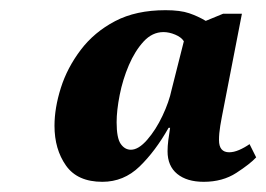

<svg xmlns="http://www.w3.org/2000/svg" viewBox="-20 -738 523 377"><path d="M181 -381Q132 -381 109.5 -413Q87 -445 87 -491Q87 -526 99.5 -565.5Q112 -605 138.5 -640Q165 -675 206 -696.5Q247 -718 305 -718Q334 -718 351.5 -712Q369 -706 384 -697L418 -711H455L420 -531Q415 -506 412.5 -491Q410 -476 410 -463Q410 -439 430 -439Q439 -439 449.5 -443.5Q460 -448 470 -455L483 -429Q471 -416 444 -398.5Q417 -381 380 -381Q347 -381 328 -396.5Q309 -412 309 -441Q309 -451 310.5 -463Q312 -475 314 -487H311Q285 -441 254 -411Q223 -381 181 -381ZM237 -444Q252 -444 269 -463.5Q286 -483 299 -510.5Q312 -538 317 -562L341 -657Q336 -665 324 -670Q312 -675 301 -675Q279 -675 262 -656.5Q245 -638 233 -610Q221 -582 215 -551.5Q209 -521 209 -498Q209 -467 217 -455.5Q225 -444 237 -444Z"/></svg>

Font: Noto Serif SemiCondensed ExtraBold
Style: Italic
Weight: 800
Width: 4
Italic angle: -12°
Designer: Monotype Design Team
Foundry: Monotype Imaging Inc.
Version: Version 2.014; ttfautohint (v1.8.4.7-5d5b)